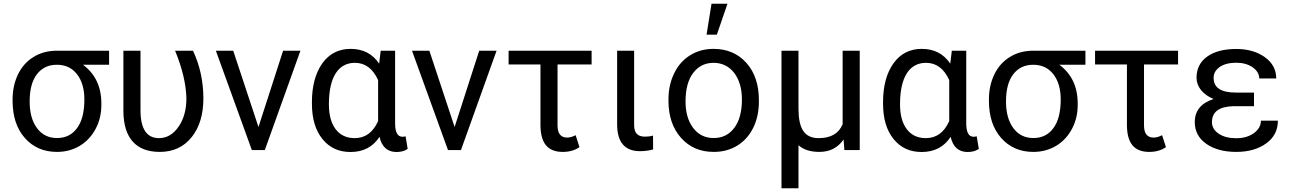

<svg xmlns="http://www.w3.org/2000/svg" viewBox="-20 -798 6864 1021"><path d="M560.1 -528.3H278.8C233.4 -527.8 192.9 -516.6 157.7 -494.6C122.1 -472.7 94.7 -441.9 75.7 -402.3C56.6 -362.8 46.9 -318.4 46.9 -269V-262.7C46.9 -179.7 68.4 -113.8 111.8 -64.5C155.3 -15.1 212.4 9.8 283.2 9.8C328.6 9.8 369.6 -1.5 405.8 -23.4C441.4 -45.4 469.2 -75.7 489.3 -114.3C509.3 -152.3 519 -194.3 519 -239.7V-248C519 -336.9 486.3 -405.3 421.4 -453.6H560.1ZM137.7 -258.3C137.7 -322.3 150.9 -370.6 176.8 -403.8C202.6 -437 237.8 -453.6 282.2 -453.6C327.6 -453.6 363.3 -437 389.6 -403.3C415.5 -369.6 428.7 -325.2 428.7 -269C428.7 -203.1 416 -152.3 390.1 -117.2C364.3 -81.5 328.6 -64 283.2 -64C238.3 -64 202.6 -81.5 176.8 -116.7C150.9 -151.4 137.7 -198.7 137.7 -258.3Z M636.2 -528.3V-204.6C637.7 -64.5 703.1 9.8 829.6 9.8C900.4 9.8 957 -16.1 999 -68.4C1040.5 -120.1 1061.5 -189 1061.5 -274.4C1061.5 -365.2 1043 -449.7 1006.3 -528.3H911.1C949.7 -434.1 969.7 -349.6 971.2 -274.4C971.2 -215.3 957.5 -165 929.7 -124.5C901.9 -84 867.2 -63.5 825.2 -63.5C759.8 -63.5 727.1 -113.3 727.1 -212.4V-528.3Z M1220.2 -528.3H1127.9L1319.3 0H1388.2L1577.6 -528.3H1485.4L1354.5 -122.6Z M2004.4 -528.3 1996.1 -459.5C1961.4 -511.7 1910.6 -538.1 1844.7 -538.1C1780.8 -538.1 1730.5 -512.2 1693.8 -460.9C1657.2 -409.2 1638.7 -340.3 1638.7 -254.4V-247.1C1638.7 -167.5 1657.2 -105 1694.3 -59.1C1731.4 -12.7 1781.2 10.3 1843.8 10.3C1911.6 10.3 1963.4 -16.6 1998 -70.3C2010.3 -16.6 2040.5 10.3 2088.4 10.3C2112.3 10.3 2132.3 4.9 2147.9 -6.3L2136.7 -73.2C2131.8 -71.8 2126.5 -70.8 2120.1 -70.8C2094.7 -70.8 2081.5 -93.8 2081.1 -139.2V-528.3ZM1729 -244.1C1729 -389.2 1779.8 -463.9 1867.2 -463.9C1921.9 -463.9 1962.9 -433.1 1990.7 -372.1V-154.3C1963.9 -93.8 1922.4 -63.5 1866.2 -63.5C1822.3 -63.5 1788.6 -79.6 1764.6 -111.3C1740.7 -143.1 1729 -187 1729 -244.1Z M2263.2 -528.3H2170.9L2362.3 0H2431.2L2620.6 -528.3H2528.3L2397.5 -122.6Z M3126 -528.3H2684.6V-455.1H2854V-133.3C2854.5 -38.1 2891.1 9.8 2972.7 9.8C3007.3 9.8 3036.6 1.5 3061.5 -15.6L3041 -79.1C3024.9 -70.8 3010.3 -66.4 2996.1 -66.4C2961.9 -66.4 2944.8 -87.9 2944.8 -131.3V-455.1H3126Z M3261.7 -528.3V-137.7C3261.7 -42 3302.2 5.9 3383.3 5.9C3407.2 5.9 3430.2 2.9 3453.1 -3.4L3452.6 -77.1C3439.9 -73.2 3425.8 -71.3 3410.2 -71.3C3368.7 -71.3 3352.1 -92.3 3352.1 -133.3V-528.3Z M3737.3 -613.8H3792L3848.6 -778.3H3763.7ZM3534.7 -262.7C3534.7 -180.7 3557.1 -114.7 3601.6 -64.9C3646 -15.1 3703.6 9.8 3775.4 9.8C3822.8 9.8 3865.2 -1.5 3901.9 -24.4C3938.5 -47.4 3966.3 -79.1 3986.3 -120.1C4005.9 -160.6 4015.6 -207 4015.6 -258.3V-264.6C4015.6 -347.2 3993.7 -413.6 3949.2 -463.4C3904.8 -513.2 3846.2 -538.1 3774.4 -538.1C3728 -538.1 3686.5 -526.9 3650.4 -504.4C3613.8 -481.9 3585.4 -450.2 3565.4 -408.7C3544.9 -367.2 3534.7 -320.8 3534.7 -269ZM3625.5 -258.3C3625.5 -324.2 3639.2 -375 3666.5 -410.6C3693.8 -446.3 3730 -463.9 3774.4 -463.9C3819.8 -463.9 3856.4 -445.8 3884.3 -410.2C3911.6 -374 3925.3 -327.1 3925.3 -269C3925.3 -204.1 3911.6 -153.8 3884.8 -118.2C3857.9 -82 3821.3 -64 3775.4 -64C3730 -64 3693.4 -81.5 3666.5 -117.2C3639.2 -152.8 3625.5 -199.7 3625.5 -258.3Z M4135.7 -528.3V203.1H4226.1V-25.9C4252.4 -2 4289.6 9.8 4337.4 9.8C4392.6 9.8 4435.5 -12.2 4465.8 -56.2L4470.2 0H4551.8V-528.3H4460.9V-137.7C4440.9 -88.4 4398.4 -63.5 4333.5 -63.5C4257.8 -63.5 4226.6 -113.3 4226.1 -219.2V-528.3Z M5041.5 -528.3 5033.2 -459.5C4998.5 -511.7 4947.8 -538.1 4881.8 -538.1C4817.9 -538.1 4767.6 -512.2 4731 -460.9C4694.3 -409.2 4675.8 -340.3 4675.8 -254.4V-247.1C4675.8 -167.5 4694.3 -105 4731.4 -59.1C4768.6 -12.7 4818.4 10.3 4880.9 10.3C4948.7 10.3 5000.5 -16.6 5035.2 -70.3C5047.4 -16.6 5077.6 10.3 5125.5 10.3C5149.4 10.3 5169.4 4.9 5185.1 -6.3L5173.8 -73.2C5168.9 -71.8 5163.6 -70.8 5157.2 -70.8C5131.8 -70.8 5118.7 -93.8 5118.2 -139.2V-528.3ZM4766.1 -244.1C4766.1 -389.2 4816.9 -463.9 4904.3 -463.9C4959 -463.9 5000 -433.1 5027.8 -372.1V-154.3C5001 -93.8 4959.5 -63.5 4903.3 -63.5C4859.4 -63.5 4825.7 -79.6 4801.8 -111.3C4777.8 -143.1 4766.1 -187 4766.1 -244.1Z M5752 -528.3H5470.7C5425.3 -527.8 5384.8 -516.6 5349.6 -494.6C5314 -472.7 5286.6 -441.9 5267.6 -402.3C5248.5 -362.8 5238.8 -318.4 5238.8 -269V-262.7C5238.8 -179.7 5260.3 -113.8 5303.7 -64.5C5347.2 -15.1 5404.3 9.8 5475.1 9.8C5520.5 9.8 5561.5 -1.5 5597.7 -23.4C5633.3 -45.4 5661.1 -75.7 5681.2 -114.3C5701.2 -152.3 5710.9 -194.3 5710.9 -239.7V-248C5710.9 -336.9 5678.2 -405.3 5613.3 -453.6H5752ZM5329.6 -258.3C5329.6 -322.3 5342.8 -370.6 5368.7 -403.8C5394.5 -437 5429.7 -453.6 5474.1 -453.6C5519.5 -453.6 5555.2 -437 5581.5 -403.3C5607.4 -369.6 5620.6 -325.2 5620.6 -269C5620.6 -203.1 5607.9 -152.3 5582 -117.2C5556.2 -81.5 5520.5 -64 5475.1 -64C5430.2 -64 5394.5 -81.5 5368.7 -116.7C5342.8 -151.4 5329.6 -198.7 5329.6 -258.3Z M6244.6 -528.3H5803.2V-455.1H5972.7V-133.3C5973.1 -38.1 6009.8 9.8 6091.3 9.8C6126 9.8 6155.3 1.5 6180.2 -15.6L6159.7 -79.1C6143.6 -70.8 6128.9 -66.4 6114.7 -66.4C6080.6 -66.4 6063.5 -87.9 6063.5 -131.3V-455.1H6244.6Z M6424.8 -148.4C6424.8 -203.1 6462.9 -231.4 6539.1 -233.4H6648.4V-305.7H6552.7C6473.1 -305.7 6433.6 -331.5 6433.6 -383.8C6433.6 -407.7 6444.8 -427.2 6466.8 -442.4C6488.8 -457 6517.6 -464.4 6554.2 -464.4C6588.9 -464.4 6618.2 -456.1 6641.6 -439.9C6664.6 -423.3 6676.3 -403.8 6676.3 -380.9H6766.6C6766.6 -427.2 6746.6 -464.8 6706.1 -494.1C6665.5 -522.9 6614.7 -537.6 6554.2 -537.6C6488.3 -537.6 6437 -523.9 6399.4 -497.1C6361.8 -470.2 6342.8 -432.6 6342.8 -384.3C6342.8 -336.9 6376.5 -294.9 6433.6 -271.5C6366.7 -250 6333.5 -209 6333.5 -148.4C6333.5 -100.6 6353.5 -62.5 6394 -33.7C6434.6 -4.9 6487.8 9.8 6554.2 9.8C6618.7 9.8 6671.9 -5.4 6713.4 -35.6C6754.9 -65.4 6775.4 -106 6775.4 -156.2H6685.1C6685.1 -129.9 6672.4 -107.9 6647.5 -89.8C6622.1 -71.8 6590.8 -63 6554.2 -63C6515.6 -63 6484.9 -70.8 6460.9 -86.9C6437 -103 6424.8 -123.5 6424.8 -148.4Z"/></svg>

Font: Roboto
Style: Regular
Weight: 400
Designer: Google
Version: Version 2.137; 2017